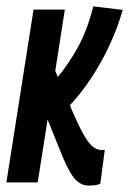

<svg xmlns="http://www.w3.org/2000/svg" viewBox="-31 -571 404 601"><path d="M-11 0 74 -541H172L142 -349L150 -330Q184 -371 213 -423.5Q242 -476 261 -551L353 -540Q330 -458 285.5 -378Q241 -298 188 -242L194 -226Q215 -178 229.5 -152Q244 -126 256 -115Q268 -104 280 -102Q287 -101 297 -102L283 4Q274 8 265 9Q256 10 248 10Q218 10 198 -17.5Q178 -45 155 -105L118 -197L87 0Z"/></svg>

Font: Georama ExtraCondensed SemiBold
Style: Italic
Weight: 600
Width: 2
Italic angle: -9°
Designer: Jean-Baptiste Levee
Foundry: Production Type
Version: Version 1.000